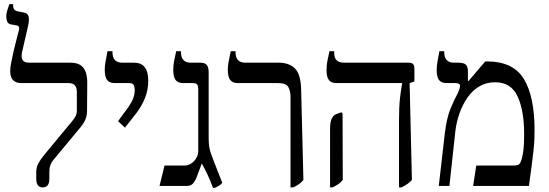

<svg xmlns="http://www.w3.org/2000/svg" viewBox="-20 -893 2636 922"><path d="M185 7Q154 7 154 -35V-65Q154 -89 164 -108Q174 -127 193 -150L328 -313Q349 -338 349 -358V-452Q349 -494 310 -494H81Q57 -494 43 -508Q29 -522 29 -552Q29 -568 34 -594Q39 -620 46 -650Q53 -680 60 -706.5Q67 -733 71 -749Q76 -767 61 -771L37 -775Q20 -777 15 -788.5Q10 -800 10 -815Q10 -829 16 -846.5Q22 -864 25 -873H43V-869Q43 -854 48.5 -847.5Q54 -841 63 -839L94 -833Q112 -830 117 -815Q122 -800 114 -765L86 -643Q75 -592 119 -592H318Q352 -592 369.5 -578Q387 -564 393 -542.5Q399 -521 399 -499L398 -359Q398 -340 391 -321.5Q384 -303 366 -281L238 -127Q227 -114 222 -100.5Q217 -87 217 -67V-35Q217 7 185 7Z M580 -280 547 -311 576 -351Q605 -388 616 -412Q627 -436 627 -461Q627 -474 622.5 -484Q618 -494 600 -494H531Q506 -494 494.5 -508.5Q483 -523 483 -558Q483 -577 486.5 -595Q490 -613 496 -647H520V-643Q520 -592 567 -592H624Q692 -592 692 -505Q692 -462 676.5 -423Q661 -384 635 -350Z M1003 9Q986 -35 974.5 -59Q963 -83 949 -108L924 -41Q915 -20 905 -10Q895 0 877 0H746L770 -98H865Q892 -98 912 -119.5Q932 -141 932 -168V-462Q932 -480 927 -487Q922 -494 905 -494H860Q835 -494 823.5 -508.5Q812 -523 812 -558Q812 -577 815.5 -597Q819 -617 826 -647H849V-643Q849 -592 896 -592H942Q963 -592 972.5 -581.5Q982 -571 982 -545V-231Q982 -207 984.5 -190Q987 -173 993 -155.5Q999 -138 1009 -113L1047 -16Q1042 -7 1030.5 -0.5Q1019 6 1011 9Z M1375 7V-428Q1375 -456 1364.5 -475Q1354 -494 1316 -494H1122Q1097 -494 1085.5 -509Q1074 -524 1074 -557Q1074 -576 1077.5 -595Q1081 -614 1088 -647H1111V-644Q1111 -592 1157 -592H1318Q1368 -592 1396 -564.5Q1424 -537 1426 -466L1437 -29Q1428 -17 1416 -9Q1404 -1 1388 7Z M1896 7V-311Q1896 -380 1901 -423.5Q1906 -467 1911 -491V-494H1596Q1571 -494 1559.5 -508.5Q1548 -523 1548 -556Q1548 -577 1551.5 -597Q1555 -617 1562 -647H1585V-638Q1585 -592 1632 -592H1943Q1957 -592 1963.5 -585.5Q1970 -579 1970 -562V-502L1947 -494L1958 -29Q1949 -18 1936.5 -9.5Q1924 -1 1908 7ZM1565 7V-273Q1565 -307 1573 -323.5Q1581 -340 1595 -345L1619 -354L1625 -348L1626 -29Q1617 -17 1605 -9Q1593 -1 1577 7Z M2087 0 2116 -252Q2125 -328 2144.5 -374Q2164 -420 2177 -443Q2184 -458 2186.5 -466.5Q2189 -475 2189 -480Q2189 -494 2167 -494H2124Q2099 -494 2088 -509Q2077 -524 2077 -557Q2077 -576 2080.5 -595Q2084 -614 2090 -647H2113V-644Q2113 -592 2160 -592H2180Q2208 -592 2217.5 -582Q2227 -572 2227 -550V-505L2230 -504L2310 -598H2319Q2444 -598 2495.5 -514Q2547 -430 2547 -267Q2547 -243 2546 -221Q2545 -199 2542 -170.5Q2539 -142 2533.5 -101Q2528 -60 2520 0H2252L2267 -98H2443Q2465 -98 2472.5 -104Q2480 -110 2486 -132Q2491 -150 2494 -176.5Q2497 -203 2497 -248Q2497 -362 2465.5 -430Q2434 -498 2358 -498Q2315 -498 2281.5 -478Q2248 -458 2224.5 -424Q2201 -390 2186.5 -348.5Q2172 -307 2167 -266L2138 0Z"/></svg>

Font: Noto Serif Hebrew SemiCondensed
Style: Regular
Weight: 400
Width: 4
Designer: Monotype Design Team
Foundry: Monotype Imaging Inc.
Version: Version 2.004; ttfautohint (v1.8.4.7-5d5b)